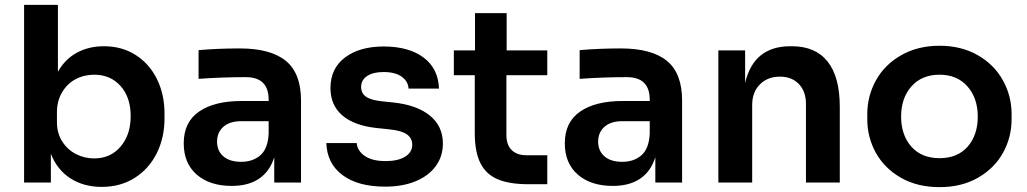

<svg xmlns="http://www.w3.org/2000/svg" viewBox="-20 -750 4220 789"><path d="M189 -118V0H79V-730H218V-455Q247 -507 296 -533.5Q345 -560 407 -560Q481 -560 537.5 -524Q594 -488 625 -425Q656 -362 656 -284V-263Q656 -184 624 -120Q592 -56 533.5 -19Q475 18 398 18Q324 18 269.5 -17Q215 -52 189 -118ZM517 -273Q517 -350 475.5 -396.5Q434 -443 367 -443Q325 -443 290.5 -424.5Q256 -406 235 -370.5Q214 -335 214 -288V-248Q214 -203 235.5 -169Q257 -135 292 -117Q327 -99 367 -99Q434 -99 475.5 -147.5Q517 -196 517 -273Z M1107 -104Q1089 -46 1045 -16Q1001 14 932 14Q842 14 788.5 -32.5Q735 -79 735 -161Q735 -248 798 -291.5Q861 -335 973 -335H1084V-340Q1084 -433 990 -433Q894 -433 796 -426V-544Q877 -551 965 -551Q1092 -551 1154.5 -500Q1217 -449 1217 -337V0H1107ZM971 -85Q1019 -85 1050 -112Q1081 -139 1084 -201V-252H971Q924 -252 898 -229Q872 -206 872 -168Q872 -130 898 -107.5Q924 -85 971 -85Z M1321 -162H1446Q1448 -131 1478.5 -109.5Q1509 -88 1565 -88Q1615 -88 1644.5 -106Q1674 -124 1674 -155Q1674 -183 1651 -198.5Q1628 -214 1575 -219L1527 -224Q1435 -234 1386.5 -276Q1338 -318 1338 -388Q1338 -469 1398 -514Q1458 -559 1557 -559Q1659 -559 1720 -514Q1781 -469 1784 -386H1659Q1657 -416 1630.5 -435Q1604 -454 1556 -454Q1513 -454 1488.5 -437.5Q1464 -421 1464 -393Q1464 -367 1483.5 -353Q1503 -339 1547 -334L1595 -329Q1692 -319 1746 -275.5Q1800 -232 1800 -160Q1800 -107 1770.5 -67Q1741 -27 1687.5 -5Q1634 17 1563 17Q1451 17 1387.5 -30.5Q1324 -78 1321 -162Z M1931 -204V-441H1845V-543H1932V-696H2062V-543H2229V-441H2061V-195Q2061 -155 2082.5 -133.5Q2104 -112 2144 -112H2229V7H2151Q2074 7 2026 -13Q1978 -33 1954.5 -79Q1931 -125 1931 -204Z M2673 -104Q2655 -46 2611 -16Q2567 14 2498 14Q2408 14 2354.5 -32.5Q2301 -79 2301 -161Q2301 -248 2364 -291.5Q2427 -335 2539 -335H2650V-340Q2650 -433 2556 -433Q2460 -433 2362 -426V-544Q2443 -551 2531 -551Q2658 -551 2720.5 -500Q2783 -449 2783 -337V0H2673ZM2537 -85Q2585 -85 2616 -112Q2647 -139 2650 -201V-252H2537Q2490 -252 2464 -229Q2438 -206 2438 -168Q2438 -130 2464 -107.5Q2490 -85 2537 -85Z M2932 -543H3042V-409Q3077 -560 3228 -560H3234Q3331 -560 3381 -497Q3431 -434 3431 -311V0H3292V-323Q3292 -374 3263 -404.5Q3234 -435 3185 -435Q3134 -435 3102.5 -403Q3071 -371 3071 -319V0H2932Z M3544 -260V-281Q3544 -356 3580 -420.5Q3616 -485 3684 -523.5Q3752 -562 3841 -562Q3930 -562 3997.5 -523.5Q4065 -485 4101 -420.5Q4137 -356 4137 -281V-260Q4137 -186 4102 -122.5Q4067 -59 3999.5 -20Q3932 19 3841 19Q3749 19 3681.5 -20Q3614 -59 3579 -122.5Q3544 -186 3544 -260ZM3998 -271Q3998 -347 3955.5 -395Q3913 -443 3841 -443Q3768 -443 3725.5 -395Q3683 -347 3683 -271Q3683 -195 3725 -147.5Q3767 -100 3841 -100Q3915 -100 3956.5 -147.5Q3998 -195 3998 -271Z"/></svg>

Font: Sora-SIA SemiBold
Style: Regular
Weight: 600
Designer: Jonathan Barnbrook, Julián Moncada
Foundry: Barnbrook Fonts
Version: Version 2.000